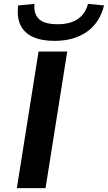

<svg xmlns="http://www.w3.org/2000/svg" viewBox="-20 -971 557 991"><path d="M67 0 179 -705H327L215 0ZM261 -760Q193 -760 148.5 -781Q104 -802 85 -843Q66 -884 74 -943L158 -951Q153 -899 181.5 -872.5Q210 -846 277 -846Q343 -846 382 -873Q421 -900 434 -951L517 -943Q495 -854 428.5 -807Q362 -760 261 -760Z"/></svg>

Font: Nunito Sans 10pt Expanded
Style: Bold Italic
Weight: 700
Width: 7
Italic angle: -9°
Designer: Vernon Adams
Foundry: Vernon Adams
Version: Version 3.101;gftools[0.9.27]